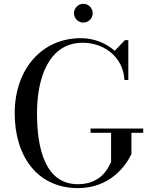

<svg xmlns="http://www.w3.org/2000/svg" viewBox="-20 -956 779 986"><path d="M360 -888C360 -861.5 381.5 -840 408 -840C434.5 -840 456 -861.5 456 -888C456 -914.5 434.5 -936.5 408 -936.5C381.5 -936.5 360 -914.5 360 -888ZM445 -296V-274H550.5V-125C540.5 -103 504.5 -10 380.5 -10C211.5 -10 170 -193.5 170 -375C170 -556.5 231 -736.5 405 -736.5C514.5 -736.5 613.5 -663 619 -545H639V-750H621.5L569 -695C524 -735.5 461 -760 395 -760C192 -760 55.5 -597.5 55.5 -375C55.5 -152.5 172.5 10 380.5 10C543.5 10 625 -102 655 -165V-274H715.5V-296Z"/></svg>

Font: Bodoni* 11
Style: Regular
Weight: 400
Version: Version 2.3